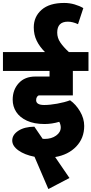

<svg xmlns="http://www.w3.org/2000/svg" viewBox="-40 -1030 620 1302"><path d="M205 -351Q205 -318 260 -318Q298 -318 348 -327Q398 -336 435 -350Q474 -323 502.5 -275Q531 -227 531 -176Q531 -93 477 -36.5Q423 20 334 35L431 177L288 252L194 33Q127 20 85 -10Q43 -40 43 -77Q43 -116 84 -143Q125 -170 193 -171L249 -89Q254 -88 263 -88Q309 -88 340.5 -110.5Q372 -133 372 -166Q372 -184 362 -204Q312 -189 262 -189Q191 -189 142.5 -211.5Q94 -234 70 -271Q46 -308 46 -354Q46 -421 87 -466Q128 -511 200 -511H296V-549H-20V-677H265Q228 -714 208.5 -754.5Q189 -795 189 -844Q189 -917 242 -963.5Q295 -1010 395 -1010Q432 -1010 466 -1000Q500 -990 525 -975L489 -866Q453 -883 420 -883Q348 -883 348 -809Q348 -773 369 -742Q390 -711 427 -677H560V-549H454V-383H225Q218 -383 211.5 -374Q205 -365 205 -351Z"/></svg>

Font: Martel Sans Black
Style: Regular
Weight: 900
Designer: Dan Reynolds and Mathieu Réguer
Foundry: Dan Reynolds and Mathieu Réguer
Version: Version 1.002; ttfautohint (v1.1) -l 5 -r 5 -G 72 -x 0 -D la